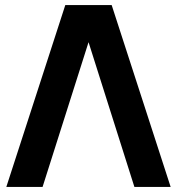

<svg xmlns="http://www.w3.org/2000/svg" viewBox="-20 -740 700 760"><path d="M238.5 -720 5 0H148.5L330.5 -573L512 0H655.5L422 -720Z"/></svg>

Font: Vela Sans ExtBd
Style: Regular
Weight: 800
Designer: Principal design: Mikhail Sharanda - project Manrope.
Design modification: Ravid Balaliev
Foundry: Mikhail Sharanda
Version: Version 1.001